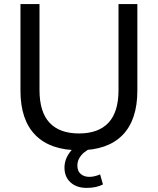

<svg xmlns="http://www.w3.org/2000/svg" viewBox="-20 -725 771 938"><path d="M366 9Q226 9 153 -65Q80 -139 80 -282V-705H173V-285Q173 -178 222 -125.5Q271 -73 366 -73Q461 -73 510 -125.5Q559 -178 559 -285V-705H651V-282Q651 -139 578.5 -65Q506 9 366 9ZM404 193Q354 193 324.5 166Q295 139 295 94Q295 54 321.5 18.5Q348 -17 393 -37L423 0Q407 7 392 19Q377 31 367.5 47.5Q358 64 358 84Q358 111 374.5 125Q391 139 416 139Q429 139 442 136Q455 133 469 127L483 176Q468 184 448 188.5Q428 193 404 193Z"/></svg>

Font: Nunito Sans 12pt ExtraLight 12pt Medium
Style: Regular
Weight: 500
Version: Version 3.101;gftools[0.9.27]